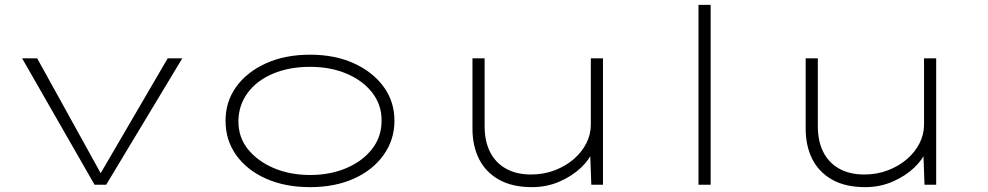

<svg xmlns="http://www.w3.org/2000/svg" viewBox="-20 -760 4067 790"><path d="M369 0 71 -520H133L400 -37L380 -23L670 -520H730L417 0Z M1256 10Q1153 10 1074.5 -25Q996 -60 952 -121.5Q908 -183 908 -263Q908 -342 952 -403Q996 -464 1074.5 -499.5Q1153 -535 1256 -535Q1358 -535 1436 -499.5Q1514 -464 1558.5 -403Q1603 -342 1603 -263Q1603 -185 1558.5 -122.5Q1514 -60 1436 -25Q1358 10 1256 10ZM1256 -40Q1339 -40 1405.5 -68.5Q1472 -97 1511 -147Q1550 -197 1550 -263Q1551 -327 1512.5 -377.5Q1474 -428 1407 -456.5Q1340 -485 1256 -485Q1170 -485 1103.5 -457Q1037 -429 999.5 -378.5Q962 -328 961 -263Q960 -197 999 -147.5Q1038 -98 1105 -69Q1172 -40 1256 -40Z M2169 10Q2088 10 2033.5 -20.5Q1979 -51 1951.5 -105Q1924 -159 1924 -231V-520H1974V-241Q1974 -179 1996.5 -134.5Q2019 -90 2062 -66Q2105 -42 2165 -42Q2218 -42 2263 -59.5Q2308 -77 2341 -105.5Q2374 -134 2392.5 -170.5Q2411 -207 2411 -247V-520H2461V0H2413L2408 -137L2418 -138Q2407 -105 2371 -70.5Q2335 -36 2282.5 -13Q2230 10 2169 10Z M2854 0V-740H2904V0Z M3540 10Q3459 10 3404.5 -20.5Q3350 -51 3322.5 -105Q3295 -159 3295 -231V-520H3345V-241Q3345 -179 3367.5 -134.5Q3390 -90 3433 -66Q3476 -42 3536 -42Q3589 -42 3634 -59.5Q3679 -77 3712 -105.5Q3745 -134 3763.5 -170.5Q3782 -207 3782 -247V-520H3832V0H3784L3779 -137L3789 -138Q3778 -105 3742 -70.5Q3706 -36 3653.5 -13Q3601 10 3540 10Z"/></svg>

Font: Lexend Zetta ExtraLight
Style: Regular
Weight: 250
Version: Version 1.007